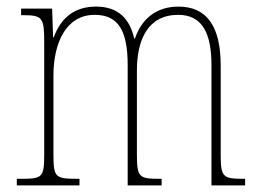

<svg xmlns="http://www.w3.org/2000/svg" viewBox="-20 -562 786 582"><path d="M31 0H221V-20H214C146 -20 142 -25 142 -97V-333C142 -430 179 -517 267 -517C339 -517 367 -469 367 -364V0H470V-20H463C401 -20 395 -25 395 -95V-348C395 -441 428 -517 520 -517C593 -517 621 -462 621 -364V0H723V-20H719C656 -20 649 -25 649 -92V-363C649 -482 607 -542 521 -542C456 -542 410 -507 389 -445H387C373 -505 339 -542 271 -542C210 -542 166 -512 143 -449H141L138 -536H44V-516H50C109 -516 114 -508 114 -435V-97C114 -25 110 -20 44 -20H31Z"/></svg>

Font: Noto Serif Georgian Condensed Thin
Style: Regular
Weight: 100
Width: 3
Designer: Monotype Design Team, Akaki Razmadze
Foundry: Google LLC
Version: Version 2.003